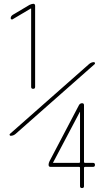

<svg xmlns="http://www.w3.org/2000/svg" viewBox="-20 -750 540 990"><path d="M392.6 85V-172.9H391.6L253.9 87.9L252.9 88.9L253.9 89.8H387.7Q392.6 89.8 392.6 85ZM403.3 -217.8Q413.1 -217.8 413.1 -208V85Q413.1 89.8 418 89.8H460Q469.7 89.8 469.7 100.1Q469.7 110.4 460 110.4H418Q413.1 110.4 413.1 115.2V210Q413.1 219.7 402.8 219.7Q392.6 219.7 392.6 210V115.2Q392.6 110.4 387.7 110.4H240.2Q230.5 110.4 230.5 99.6Q230.5 90.8 235.4 81.1L387.7 -209Q393.6 -217.8 403.3 -217.8ZM44.9 -650.4Q42 -648.4 38.6 -650.4Q35.2 -652.3 35.2 -656.2Q35.2 -666 44.9 -672.9L131.8 -724.6Q141.6 -729.5 151.4 -730.5Q161.1 -730.5 161.1 -719.7V-301.8Q161.1 -292 150.9 -292Q140.6 -292 140.6 -301.8V-705.1L139.6 -706.1H138.7ZM35.2 -49.8Q31.2 -49.8 29.8 -53.7Q28.3 -57.6 31.2 -59.6L439.5 -419.9Q451.2 -429.7 464.8 -429.7Q467.8 -429.7 469.2 -425.8Q470.7 -421.9 468.8 -419.9L60.5 -59.6Q48.8 -49.8 35.2 -49.8Z"/></svg>

Font: Rounded-X Mgen+ 2m thin
Style: Regular
Weight: 100
Designer: [Source Han Sans]
Ryoko NISHIZUKA  (kana & ideographs); Paul D. Hunt (Latin, Greek & Cyrillic); Wenlong ZHANG  (bopomofo
Version: Version 1.059.20150602